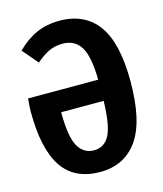

<svg xmlns="http://www.w3.org/2000/svg" viewBox="-109 -789 753 886"><g transform="rotate(-15 267.5 -346.5)"><path d="M503 -353Q503 -163 440 -74Q377 15 261 15Q138 15 80 -72Q22 -159 22 -337Q22 -359 26 -399H361Q359 -512 330.5 -557Q302 -602 245 -602Q207 -602 177.5 -587.5Q148 -573 117 -546L54 -620Q98 -664 147 -686Q196 -708 258 -708Q378 -708 440.5 -622.5Q503 -537 503 -353ZM360 -298H157Q157 -181 183 -135Q209 -89 259 -89Q308 -89 332.5 -134.5Q357 -180 360 -298Z"/></g></svg>

Font: Fira Sans Extra Condensed SemiBold
Style: Regular
Weight: 600
Width: 1
Designer: Carrois Corporate & Edenspiekermann AG
Foundry: Carrois Corporate GbR & Edenspiekermann AG
Version: Version 4.203